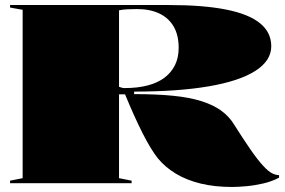

<svg xmlns="http://www.w3.org/2000/svg" viewBox="-20 -728 1134 763"><path d="M902 15Q833 15 777.5 1.5Q722 -12 679.5 -37.5Q637 -63 608 -98Q580 -133 547 -198Q514 -263 477 -353H453V-20L503 -10V0H20V-10L70 -20V-689L20 -698V-708H652Q788 -708 878.5 -690Q969 -672 1013.5 -635.5Q1058 -599 1058 -544Q1058 -487 995 -446.5Q932 -406 810 -385Q688 -364 513 -364V-354Q601 -354 667 -347.5Q733 -341 780.5 -326Q828 -311 859.5 -288Q891 -265 911 -232Q947 -175 975 -134.5Q1003 -94 1025 -70Q1047 -46 1062 -39Q1077 -32 1089 -32V-22Q1061 -7 1026.5 1Q992 9 959 12Q926 15 902 15ZM475 -378Q527 -378 567 -388.5Q607 -399 634 -419.5Q661 -440 675.5 -469.5Q690 -499 690 -538Q690 -588 670.5 -622Q651 -656 614 -674Q577 -692 524 -692Q502 -692 484.5 -691Q467 -690 453 -687V-383Q458 -381 464 -379.5Q470 -378 475 -378Z"/></svg>

Font: Kalnia SemiExpanded
Style: Bold
Weight: 700
Width: 6
Designer: Frida Medrano
Foundry: Frida Medrano
Version: Version 1.105